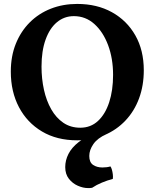

<svg xmlns="http://www.w3.org/2000/svg" viewBox="-20 -705 787 977"><path d="M427.7 252Q403.1 252 376.1 240.2Q349.2 228.5 330.5 204.7Q311.9 180.9 311.9 145.3Q311.9 110.9 328.3 78.4Q344.7 45.9 380 18.2Q415.4 -9.5 470.6 -29.3L521.9 -22.4Q476.2 -2.1 455.3 28Q434.3 58.2 434.3 88.6Q434.3 120.8 453.5 134Q472.8 147.2 501.2 147.2Q524.5 147.2 541.9 141.8Q546.5 147.9 549.5 158.8Q552.6 169.8 554.1 182.3Q555.6 194.7 554.1 205.4Q526.2 212.7 498.6 224.2Q471 235.6 448.8 250.5Q443.2 251.5 438.5 251.8Q433.7 252 427.7 252ZM372.8 9Q269.1 9 193.6 -36Q118 -80.9 76.5 -159.6Q35 -238.4 35 -340.5Q35 -419.1 60.5 -482.4Q86 -545.6 131.5 -591.1Q177 -636.6 238.6 -660.8Q300.2 -685 372.8 -685Q473.5 -685 549.6 -642.8Q625.7 -600.6 668.7 -524.9Q711.7 -449.3 711.7 -347.3Q711.7 -269.7 687.7 -204.6Q663.7 -139.5 618.6 -91.8Q573.6 -44 511.3 -17.5Q449 9 372.8 9ZM388.7 -55.1Q441.6 -55.1 478.7 -89.6Q515.8 -124 535.6 -184.6Q555.4 -245.3 555.4 -323.9Q555.4 -407.1 530.2 -474.9Q505 -542.6 460.2 -582.8Q415.5 -622.9 356 -622.9Q306.9 -622.9 269.8 -592Q232.7 -561.1 212 -503.5Q191.3 -445.9 191.3 -366Q191.3 -304.5 203.6 -248.4Q216 -192.3 240.7 -148.9Q265.4 -105.5 302.2 -80.3Q339.1 -55.1 388.7 -55.1Z"/></svg>

Font: Vollkorn
Style: Regular
Weight: 400
Designer: Friedrich Althausen
Foundry: Friedrich Althausen
Version: Version 5.001